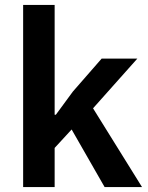

<svg xmlns="http://www.w3.org/2000/svg" viewBox="-20 -760 602 780"><path d="M74 -740H202V-294H207L276 -388L393 -522H538L358 -320L557 0H405L271 -234L202 -159V0H74Z"/></svg>

Font: IBM Plex Sans Devanagari SemiBold
Style: Regular
Weight: 600
Designer: Mike Abbink, Paul van der Laan, Pieter van Rosmalen, Erin McLaughlin
Foundry: Bold Monday
Version: Version 1.1